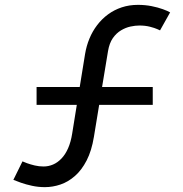

<svg xmlns="http://www.w3.org/2000/svg" viewBox="-20 -755 755 790"><path d="M164.5 15Q137.5 15 112 9.5Q86.5 4 66.2 -3.2Q46 -10.5 35 -15L72.5 -91Q77.5 -88.5 91.2 -83.5Q105 -78.5 122.8 -74.2Q140.5 -70 159 -70Q179.5 -70 198.2 -78Q217 -86 233 -102.8Q249 -119.5 260.2 -145Q271.5 -170.5 277 -205.5L296 -323.5H130.5V-397H308L330 -532.5Q335.5 -566 348 -596.2Q360.5 -626.5 380 -652Q399.5 -677.5 424.8 -696Q450 -714.5 481 -724.8Q512 -735 547.5 -735Q577 -735 603.5 -729.8Q630 -724.5 650 -717.2Q670 -710 680 -704L638.5 -630Q638.5 -630 638.5 -630Q638.5 -630 627.5 -635Q616.5 -640 597 -645Q577.5 -650 553.5 -650Q537 -650 517 -645.8Q497 -641.5 477.8 -630Q458.5 -618.5 444.2 -598Q430 -577.5 424.5 -545L400 -397H608.5V-323.5H388L366.5 -192.5Q357 -134.5 336.5 -94.8Q316 -55 288.2 -30.8Q260.5 -6.5 228.8 4.2Q197 15 164.5 15Z"/></svg>

Font: Cns Manrope Med
Style: Regular
Weight: 500
Designer: Mikhail Sharanda
Foundry: Mikhail Sharanda
Version: Version 4.504